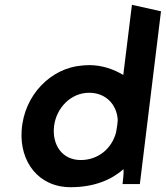

<svg xmlns="http://www.w3.org/2000/svg" viewBox="-20 -766 690 799"><path d="M274 13C376 13 446 -20 494 -62C496 -47 491 -12 490 0H562L650 -719L529 -746L493 -454C453 -478 405 -495 351 -495C339 -495 329 -494 319 -493C196 -483 79 -374 70 -221C62 -94 139 13 274 13ZM351 -380C422 -380 467 -329 470 -266C469 -259 469 -252 468 -246C467 -235 464 -225 463 -215C445 -147 388 -100 316 -100C238 -100 196 -164 205 -241C214 -316 274 -380 351 -380Z"/></svg>

Font: Bluebird
Style: Obl
Weight: 400
Designer: Jasper
Foundry: Cannot Into Space Fonts
Version: Version 0.98